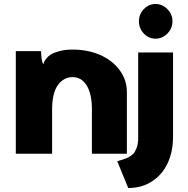

<svg xmlns="http://www.w3.org/2000/svg" viewBox="-20 -779 954 973"><path d="M574.2 38.1Q578.6 36.6 589.8 33.2Q601.1 29.8 606.7 28.1Q612.3 26.4 622.3 22.2Q632.3 18.1 637.9 14.2Q643.6 10.3 651.4 3.9Q659.2 -2.4 663.3 -10.3Q667.5 -18.1 671.9 -28.1Q676.3 -38.1 678.2 -51.3Q680.2 -64.5 680.2 -80.1V-513.2H856.9V-85.9Q856.9 -11.2 829.8 47.4Q802.7 106 750.7 139.9Q698.7 173.8 629.9 173.8ZM768.1 -758.8Q802.7 -758.8 828.4 -732.7Q854 -706.5 854 -670.9Q854 -635.3 828.4 -609.1Q802.7 -583 768.1 -583Q733.9 -583 709 -608.9Q684.1 -634.8 684.1 -670.9Q684.1 -707 709 -732.9Q733.9 -758.8 768.1 -758.8ZM60.1 0V-520H188Q190.4 -460 200.2 -454.1Q200.7 -457 202.1 -462.2Q203.6 -467.3 212.9 -480Q222.2 -492.7 236.6 -502.2Q251 -511.7 280.3 -519.8Q309.6 -527.8 348.1 -527.8Q422.9 -527.8 485.1 -501.5Q547.4 -475.1 585.2 -425Q623 -375 623 -312V0H445.8V-224.1Q445.8 -302.2 419.7 -345.2Q393.6 -388.2 348.1 -388.2Q302.7 -388.2 273.4 -347.9Q244.1 -307.6 244.1 -224.1V0Z"/></svg>

Font: Hussar Preview
Style: Bold
Weight: 700
Foundry: Cannot Into Space Fonts, PlusOne Fonts
Version: Version 2.29RC2 "Millennial"